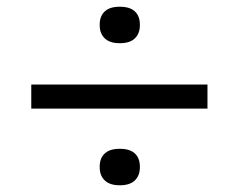

<svg xmlns="http://www.w3.org/2000/svg" viewBox="-20 -591 710 571"><path d="M73 -268V-339.5H597V-268ZM336 -40Q306.5 -40 291.5 -54.5Q276.5 -69 276.5 -93.5V-95.5Q276.5 -120.5 291.5 -134.5Q306.5 -148.5 336 -148.5Q366.5 -148.5 381.2 -134.5Q396 -120.5 396 -95.5V-93.5Q396 -69 381.2 -54.5Q366.5 -40 336 -40ZM336 -462.5Q306.5 -462.5 291.5 -477Q276.5 -491.5 276.5 -516V-518Q276.5 -543 291.5 -557Q306.5 -571 336 -571Q366.5 -571 381.2 -557Q396 -543 396 -518V-516Q396 -491.5 381.2 -477Q366.5 -462.5 336 -462.5Z"/></svg>

Font: Anek Gujarati Expanded
Style: Regular
Weight: 400
Width: 7
Designer: Mrunmayee Ghaisas (Gujarati), Yesha Goshar (Latin)
Foundry: Ek Type
Version: Version 1.003